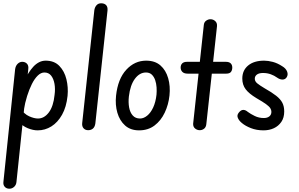

<svg xmlns="http://www.w3.org/2000/svg" viewBox="-41 -792 1820 1168"><path d="M16 356Q-2 356 -12.5 344Q-23 332 -20 312L51 -371Q54 -392 66.5 -404Q79 -416 94 -416Q112 -416 123 -404.5Q134 -393 131 -371L59 316Q57 334 44.5 345Q32 356 16 356ZM188 1Q160 1 128 -12Q96 -25 73 -52L82 -134Q106 -98 136.5 -84.5Q167 -71 190 -71Q228 -71 256 -108Q284 -145 291 -215Q296 -251 290.5 -282Q285 -313 270 -332Q255 -351 229 -351Q208 -351 188.5 -332Q169 -313 153 -281Q137 -249 124 -208Q111 -167 104 -122L111 -309Q121 -329 133.5 -349Q146 -369 161.5 -386Q177 -403 196 -413Q215 -423 237 -423Q289 -423 320 -391Q351 -359 363 -310Q375 -261 370 -209Q363 -141 336.5 -94Q310 -47 271.5 -23Q233 1 188 1Z M495 0Q478 0 467.5 -11.5Q457 -23 459 -43L533 -731Q536 -749 546.5 -760.5Q557 -772 574 -772Q594 -772 604.5 -761Q615 -750 613 -728L539 -41Q536 -20 524.5 -10Q513 0 495 0Z M805 1Q753 1 720 -28.5Q687 -58 673 -106Q659 -154 665 -210Q676 -312 727 -367.5Q778 -423 848 -423Q902 -423 935 -394Q968 -365 982 -316.5Q996 -268 990 -211Q984 -155 961 -106.5Q938 -58 899 -28.5Q860 1 805 1ZM811 -71Q833 -71 854.5 -88.5Q876 -106 891 -138.5Q906 -171 911 -216Q913 -237 911.5 -260.5Q910 -284 903 -304.5Q896 -325 882.5 -338Q869 -351 847 -351Q808 -351 779.5 -312.5Q751 -274 743 -205Q739 -169 744.5 -138.5Q750 -108 766.5 -89.5Q783 -71 811 -71Z M1174 0Q1158 0 1145.5 -10.5Q1133 -21 1134 -40L1199 -641Q1201 -658 1213.5 -666.5Q1226 -675 1239 -675Q1256 -675 1268.5 -663.5Q1281 -652 1279 -632L1214 -36Q1212 -18 1200.5 -9Q1189 0 1174 0ZM1101 -344Q1079 -344 1068.5 -354.5Q1058 -365 1058 -381Q1058 -397 1067.5 -406.5Q1077 -416 1098 -416H1332Q1353 -416 1362.5 -406.5Q1372 -397 1372 -381Q1372 -365 1364 -354.5Q1356 -344 1335 -344Z M1562 1Q1520 1 1485.5 -12.5Q1451 -26 1430 -44Q1413 -58 1406 -74.5Q1399 -91 1411 -106Q1424 -123 1438 -123.5Q1452 -124 1467 -111Q1483 -99 1508.5 -86.5Q1534 -74 1564 -74Q1585 -74 1597.5 -84Q1610 -94 1610 -112Q1610 -123 1603.5 -133.5Q1597 -144 1578 -158Q1559 -172 1519 -195Q1474 -222 1453.5 -249Q1433 -276 1433 -314Q1433 -364 1468.5 -393.5Q1504 -423 1566 -423Q1590 -423 1618.5 -415.5Q1647 -408 1676 -389Q1698 -376 1705.5 -357Q1713 -338 1703 -322Q1694 -308 1677.5 -308Q1661 -308 1643 -321Q1628 -332 1606.5 -340Q1585 -348 1559 -348Q1535 -348 1522 -338.5Q1509 -329 1509 -313Q1509 -297 1524.5 -284.5Q1540 -272 1567 -256Q1613 -230 1639 -209.5Q1665 -189 1676.5 -167Q1688 -145 1688 -114Q1688 -76 1670.5 -50.5Q1653 -25 1625 -12Q1597 1 1562 1Z"/></svg>

Font: Edu SA Beginner Medium
Style: Regular
Weight: 500
Version: Version 1.003